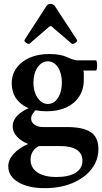

<svg xmlns="http://www.w3.org/2000/svg" viewBox="-20 -706 532 999"><path d="M213 273Q127 273 75 242Q23 211 23 159Q23 126 50 95.5Q77 65 126 43Q89 28 67.5 4Q46 -20 46 -48Q46 -80 71 -105.5Q96 -131 143 -149L174 -141Q158 -127 150 -114Q142 -101 142 -89Q142 -70 159 -57.5Q176 -45 204 -45H328Q385 -45 421.5 -33Q458 -21 475 4Q492 29 492 69Q492 128 456 174Q420 220 357 246.5Q294 273 213 273ZM274 215Q339 215 374 192.5Q409 170 409 130Q409 93 379.5 73.5Q350 54 294 54H182Q162 64 150.5 82.5Q139 101 139 124Q139 167 174.5 191Q210 215 274 215ZM223 -127Q167 -127 126 -144.5Q85 -162 63 -195Q41 -228 41 -273Q41 -318 66 -352.5Q91 -387 135 -406Q179 -425 236 -425Q266 -425 290.5 -420.5Q315 -416 337 -405Q351 -399 363 -395.5Q375 -392 382 -392H479Q483 -392 484.5 -379Q486 -366 484.5 -352.5Q483 -339 479 -339H414Q416 -331 416 -322Q416 -313 416 -290Q416 -241 392 -204Q368 -167 325 -147Q282 -127 223 -127ZM229 -165Q261 -165 281.5 -196.5Q302 -228 302 -276Q302 -324 281.5 -355.5Q261 -387 229 -387Q197 -387 175.5 -355.5Q154 -324 154 -276Q154 -244 164 -219Q174 -194 191 -179.5Q208 -165 229 -165ZM134 -479Q131 -476 123.5 -479Q116 -482 110.5 -488Q105 -494 108 -499L220 -672Q229 -687 242 -686Q258 -686 267 -672L380 -499Q384 -494 378 -488Q372 -482 364.5 -479Q357 -476 353 -479L264 -555Q257 -561 252.5 -565.5Q248 -570 243 -570Q239 -570 234.5 -566Q230 -562 222 -555Z"/></svg>

Font: Junicode VF
Style: Regular
Weight: 400
Designer: Peter S. Baker
Version: Version 2.213